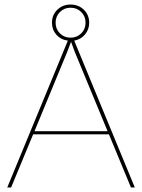

<svg xmlns="http://www.w3.org/2000/svg" viewBox="-20 -826 626 846"><path d="M557 0 460 -234H126L29 0H12L279 -647Q248 -651 228.5 -673Q209 -695 209 -726Q209 -760 232.5 -783Q256 -806 291 -806Q326 -806 349.5 -783Q373 -760 373 -726Q373 -696 354.5 -674Q336 -652 307 -647L574 0ZM244 -773Q225 -754 225 -726Q225 -698 244 -679Q263 -660 291 -660Q319 -660 338 -679Q357 -698 357 -726Q357 -754 338 -773Q319 -792 291 -792Q263 -792 244 -773ZM132 -248H454L310 -596L293 -642L276 -597Z"/></svg>

Font: Elaine Sans Thin
Style: Regular
Weight: 250
Designer: Wei Huang
Foundry: Wei Huang
Version: Version 2.001;December 24, 2019;FontCreator 12.0.0.2547 64-b